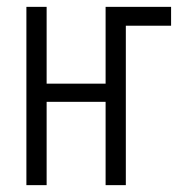

<svg xmlns="http://www.w3.org/2000/svg" viewBox="-20 -540 540 560"><path d="M57 0V-520H116V-296H288V-520H479V-465H347V0H288V-243H116V0Z"/></svg>

Font: Iosevka Term Curly Light
Style: Regular
Weight: 300
Designer: Belleve Invis
Foundry: Belleve Invis
Version: Version 32.3.0